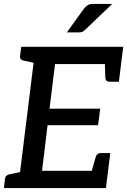

<svg xmlns="http://www.w3.org/2000/svg" viewBox="-20 -957 647 977"><path d="M72 0 161 -719H607L596 -631H260L232 -404H490L479 -320H222L194 -88H530L519 0ZM440 -63 467 -158Q470 -168 476.5 -173Q483 -178 493 -178H541L530 -88ZM513 -656 596 -631 585 -541H538Q528 -541 522.5 -546Q517 -551 516 -561ZM189 -719 167 -634 99 -649Q89 -651 85 -657Q81 -663 82 -673L88 -719ZM0 0 5 -46Q6 -56 12 -62Q18 -68 28 -70L99 -85L101 0ZM454 -937H551L416 -808Q407 -799 400 -795.5Q393 -792 380 -792H320L408 -914Q417 -925 426.5 -931Q436 -937 454 -937Z"/></svg>

Font: Aleo Medium
Style: Italic
Weight: 500
Italic angle: -7°
Designer: Alessio Laiso
Foundry: Alessio Laiso
Version: Version 2.001;gftools[0.9.29]